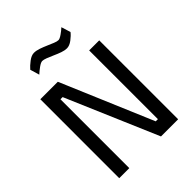

<svg xmlns="http://www.w3.org/2000/svg" viewBox="-255 -1054 1187 1187"><g transform="rotate(-45 339.0 -460.5)"><path d="M81 0V-690H234L489 -89H508V-690H596V0H446L188 -602H169V0ZM420 -796Q402 -796 379 -804Q356 -812 332 -823Q308 -834 288 -841.5Q268 -849 257 -849Q244 -849 222 -833Q200 -817 184 -802L166 -863Q182 -882 208 -901.5Q234 -921 256 -921Q276 -921 299 -913Q322 -905 345 -895Q368 -885 387.5 -877Q407 -869 419 -869Q430 -869 451 -883.5Q472 -898 488 -913L507 -852Q493 -834 468 -815Q443 -796 420 -796Z"/></g></svg>

Font: Cairo Medium
Style: Regular
Weight: 500
Designer: Mohamed Gaber, Accademia di Belle Arti di Urbino
Foundry: Kief Type Foundry, Accademia di Belle Arti di Urbino
Version: Version 3.117